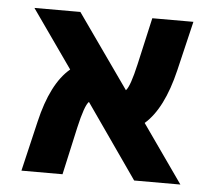

<svg xmlns="http://www.w3.org/2000/svg" viewBox="-43 -570 682 618"><g transform="rotate(5 297.5 -260.5)"><path d="M561.5 2H412.1L245.1 -237.3Q231.4 -224.6 214.8 -151.4L180.7 2H47.9L85.9 -159.2Q115.2 -285.2 175.8 -335.9L43.9 -523.4H192.4L360.4 -285.2Q374 -298.8 390.6 -372.1L424.8 -523.4H557.6L519.5 -363.3Q489.3 -237.3 429.7 -185.5Z"/></g></svg>

Font: Nasu
Style: Bold
Weight: 700
Designer: Ryoko NISHIZUKA (kana &amp; ideographs); Paul D. Hunt (Latin, Greek &amp; Cyrillic); Wenlong ZHANG (bopomofo); Sandoll C
Version: Version 2014.1215